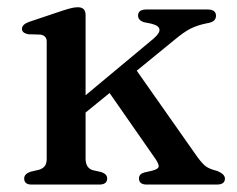

<svg xmlns="http://www.w3.org/2000/svg" viewBox="-20 -496 636 516"><path d="M64.5 0Q45 0 45 -16.5Q45 -28.5 62 -34.5L85.5 -40Q95 -43 100.2 -49.5Q105.5 -56 105.5 -69.5V-384.5Q105.5 -400 89 -403L55.5 -404Q39 -407.5 39 -418.5Q39 -430.5 59 -437.5L150 -468Q164 -472.5 172.8 -474.5Q181.5 -476.5 189.5 -476.5Q210 -476.5 210 -455.5V-240L393 -392.5Q427.5 -422.5 386 -432.5L366 -436.5Q351 -442 351 -454Q351 -470.5 373.5 -470.5H538Q560.5 -470.5 560.5 -453.5Q560.5 -446 555.2 -440.8Q550 -435.5 534 -433Q510 -428 492 -419Q474 -410 446 -386.5L347.5 -306L510.5 -74Q524.5 -55 534.2 -48.2Q544 -41.5 564 -36.5Q584.5 -28 584.5 -16Q584.5 0 562.5 0H374.5Q353.5 0 353.5 -16.5Q353.5 -28.5 368 -32.5L388 -37Q407 -41.5 406.5 -50Q406 -58.5 391.5 -78L274.5 -246L210 -193.5V-70Q210 -44 230 -38.5L252.5 -33.5Q268 -28 268 -16.5Q268 0 247 0Z"/></svg>

Font: Fraunces 9pt S000
Style: Regular
Weight: 400
Version: Version 1.000; ttfautohint (v1.8.3)